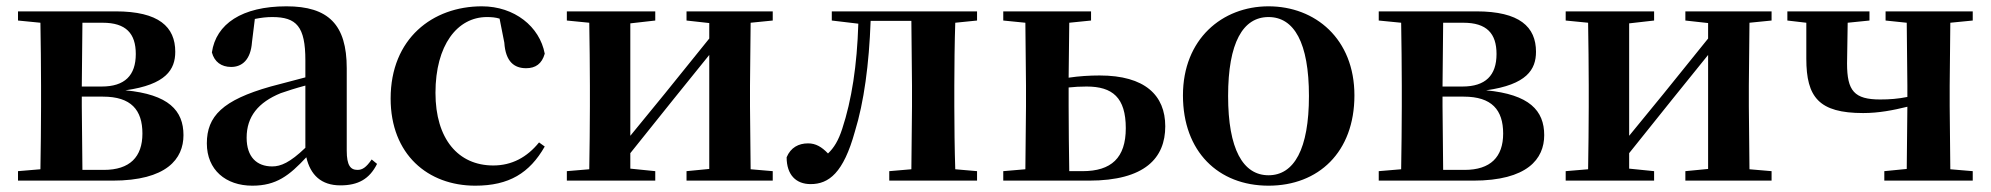

<svg xmlns="http://www.w3.org/2000/svg" viewBox="-20 -572 6304 608"><path d="M106 0H336C508 0 561 -69 561 -144C561 -222 514 -273 377 -286C506 -304 535 -352 535 -408C535 -487 483 -536 346 -536H37V-507L108 -500C109 -442 110 -357 110 -301V-235C110 -179 109 -94 108 -36L37 -30V0ZM241 -500H305C379 -500 410 -466 410 -401C410 -333 375 -298 302 -298H239ZM239 -266H306C395 -266 431 -224 431 -149C431 -75 391 -34 309 -34H241L239 -235Z M1058 15C1114 15 1150 -5 1174 -53L1157 -67C1139 -41 1127 -34 1112 -34C1090 -34 1078 -48 1078 -95V-356C1078 -494 1020 -552 887 -552C746 -552 664 -496 651 -406C659 -376 681 -360 712 -360C746 -360 774 -382 778 -439L787 -512C807 -516 824 -518 842 -518C919 -518 947 -488 947 -381V-327L837 -298C685 -255 635 -204 635 -118C635 -34 695 16 779 16C855 16 896 -16 950 -74C963 -18 997 15 1058 15ZM947 -104C898 -57 869 -45 842 -45C793 -45 761 -75 761 -136C761 -203 798 -248 869 -277C889 -284 917 -293 947 -301Z M1485 16C1592 16 1657 -24 1705 -108L1687 -121C1649 -74 1601 -48 1542 -48C1431 -48 1359 -132 1359 -278C1359 -429 1428 -518 1522 -518C1536 -518 1549 -517 1562 -513L1577 -437C1581 -376 1609 -356 1646 -356C1676 -356 1696 -370 1705 -402C1689 -488 1609 -552 1506 -552C1350 -552 1217 -450 1217 -260C1217 -83 1335 16 1485 16Z M2154 -507 2226 -499V-450L2084 -274L1976 -142V-498L2055 -507V-536H1775V-507L1846 -500C1847 -442 1848 -357 1848 -301V-235C1848 -179 1847 -94 1846 -36L1775 -30V0H2055V-30L1976 -38V-87L2113 -258L2226 -398V-37L2154 -30V0H2427V-30L2357 -36L2355 -235V-301L2357 -500L2427 -507V-536H2154Z M2865 0H3074V-30L3005 -36C3003 -94 3002 -179 3002 -235V-301C3002 -357 3003 -442 3005 -500L3074 -507V-536H2614V-507L2698 -497C2694 -365 2677 -255 2647 -164C2635 -127 2621 -104 2602 -86C2582 -107 2563 -118 2539 -118C2509 -118 2484 -105 2471 -74C2471 -18 2501 11 2547 11C2605 11 2651 -25 2687 -155C2716 -249 2732 -368 2737 -506H2866L2868 -301V-235L2866 -36L2796 -30V0Z M3157 0H3428C3606 0 3670 -72 3670 -172C3670 -270 3606 -333 3462 -333C3431 -333 3397 -331 3364 -326L3366 -500L3435 -507V-536H3157V-507L3227 -500L3229 -301V-235L3227 -36L3157 -30ZM3364 -295C3382 -297 3401 -298 3421 -298C3503 -298 3545 -263 3545 -166C3545 -72 3499 -30 3408 -30H3366C3365 -87 3364 -177 3364 -235Z M3997 16C4155 16 4269 -90 4269 -270C4269 -449 4145 -552 3997 -552C3850 -552 3726 -448 3726 -270C3726 -92 3838 16 3997 16ZM3997 -17C3916 -17 3869 -100 3869 -268C3869 -437 3916 -518 3997 -518C4078 -518 4125 -437 4125 -268C4125 -100 4078 -17 3997 -17Z M4415 0H4645C4817 0 4870 -69 4870 -144C4870 -222 4823 -273 4686 -286C4815 -304 4844 -352 4844 -408C4844 -487 4792 -536 4655 -536H4346V-507L4417 -500C4418 -442 4419 -357 4419 -301V-235C4419 -179 4418 -94 4417 -36L4346 -30V0ZM4550 -500H4614C4688 -500 4719 -466 4719 -401C4719 -333 4684 -298 4611 -298H4548ZM4548 -266H4615C4704 -266 4740 -224 4740 -149C4740 -75 4700 -34 4618 -34H4550L4548 -235Z M5317 -507 5389 -499V-450L5247 -274L5139 -142V-498L5218 -507V-536H4938V-507L5009 -500C5010 -442 5011 -357 5011 -301V-235C5011 -179 5010 -94 5009 -36L4938 -30V0H5218V-30L5139 -38V-87L5276 -258L5389 -398V-37L5317 -30V0H5590V-30L5520 -36L5518 -235V-301L5520 -500L5590 -507V-536H5317Z M5951 -507 6018 -500 6020 -301V-265C5990 -259 5964 -257 5934 -257C5852 -257 5829 -284 5829 -371L5831 -500L5900 -507V-536H5640V-507L5700 -500V-386C5700 -264 5740 -214 5880 -214C5930 -214 5975 -223 6020 -234L6018 -37L5947 -30V0H6227V-30L6156 -36L6154 -235V-301L6156 -500L6227 -507V-536H5951Z"/></svg>

Font: Source Han Serif CN
Style: Bold
Weight: 700
Designer: Ryoko NISHIZUKA 西塚涼子 (kana & ideographs); Frank Grießhammer (Latin, Greek & Cyrillic); Wenlong ZHANG 张文龙 (bopomofo); San
Foundry: Adobe
Version: Version 2.003;hotconv 1.1.1;makeotfexe 2.6.0